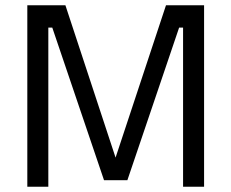

<svg xmlns="http://www.w3.org/2000/svg" viewBox="-20 -711 881 731"><path d="M84 0V-691H229L420 -111L612 -691H757V0H677V-606H662L465 -25H376L179 -606H164V0Z"/></svg>

Font: Cairo
Style: Regular
Weight: 400
Designer: Mohamed Gaber, Accademia di Belle Arti di Urbino
Foundry: Kief Type Foundry, Accademia di Belle Arti di Urbino
Version: Version 3.120